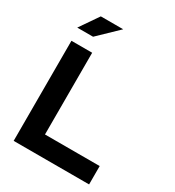

<svg xmlns="http://www.w3.org/2000/svg" viewBox="-215 -1040 1057 1163"><g transform="rotate(30 314.0 -458.5)"><path d="M63.4 0V-700H208.4V-128.4H591V0ZM53.9 -786.8 143.6 -917.1H300.1L164.6 -786.8Z"/></g></svg>

Font: Red Hat Display VF
Style: Regular
Weight: 300
Designer: Pentagram, MCKL
Foundry: Pentagram, MCKL
Version: Version 1.023